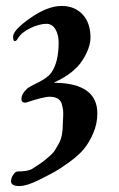

<svg xmlns="http://www.w3.org/2000/svg" viewBox="-20 -433 399 645"><path d="M40 -304Q36 -295 29 -295Q24 -295 24 -310Q24 -332 82 -372.5Q140 -413 187 -413Q231 -413 257.5 -384.5Q284 -356 284 -307Q284 -272 256 -229Q228 -186 162 -156L161 -155H164Q307 -153 307 -52Q307 -17 293 15Q279 47 261.5 68Q244 89 213 111.5Q182 134 163 144.5Q144 155 112 171Q70 192 45 192Q17 192 17 176Q17 165 24.5 154Q32 143 39 143Q76 143 90 133Q93 131 107.5 121.5Q122 112 127.5 107.5Q133 103 145.5 92.5Q158 82 164 72.5Q170 63 177.5 49.5Q185 36 188 19.5Q191 3 191 -16Q191 -19 192 -36Q193 -53 192 -62Q191 -71 187.5 -83.5Q184 -96 173.5 -102Q163 -108 147 -108Q136 -108 116.5 -103Q97 -98 82 -93Q67 -88 66 -88Q52 -88 52 -100Q52 -118 72 -136Q76 -140 108 -156Q140 -172 151 -187Q177 -222 177 -290Q177 -317 166 -335Q155 -353 136 -353Q113 -353 83 -339Q53 -325 40 -304Z"/></svg>

Font: EB Garamond 12
Style: Bold
Weight: 700
Version: Version 0.016